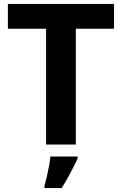

<svg xmlns="http://www.w3.org/2000/svg" viewBox="-20 -734 619 975"><path d="M365 0H214V-588H20V-714H559V-588H365ZM374 71Q364 93 351.5 117.5Q339 142 324.5 168Q310 194 293 221H206V208Q212 188 218 162Q224 136 229 109Q234 82 236 61H374Z"/></svg>

Font: Noto Sans Gunjala Gondi
Style: Regular
Weight: 400
Designer: Ek Type
Foundry: Ek Type
Version: Version 1.004